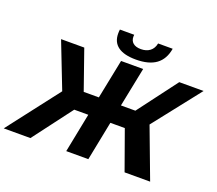

<svg xmlns="http://www.w3.org/2000/svg" viewBox="-185 -1098 1471 1299"><g transform="rotate(20 550.0 -448.5)"><path d="M876 -362 1012 0H828L727 -282H623L567 0H408L464 -282H363L150 0H-42L244 -371L116 -700H283L382 -417H491L548 -700H707L650 -417H754L967 -700H1142ZM466 -868Q466 -887 468 -897H571Q570 -892 570 -883Q570 -854 589.5 -837.5Q609 -821 646 -821Q685 -821 710.5 -840.5Q736 -860 743 -897H848Q835 -819 783 -781Q731 -743 638 -743Q553 -743 509.5 -774.5Q466 -806 466 -868Z"/></g></svg>

Font: Montserrat Alternates
Style: Bold Italic
Weight: 700
Italic angle: -11.3°
Designer: Julieta Ulanovsky
Foundry: Julieta Ulanovsky
Version: Version 7.200